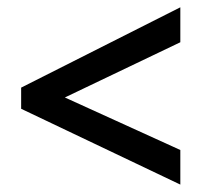

<svg xmlns="http://www.w3.org/2000/svg" viewBox="-20 -621 551 523"><path d="M471.2 -118.2 37.6 -324.7V-382.3L471.2 -601.1V-505.9L156.7 -355.5L471.2 -212.4Z"/></svg>

Font: Open Sans SemiCondensed SemiBold
Style: Regular
Weight: 600
Width: 4
Designer: Monotype Design Team
Foundry: Monotype Imaging Inc.
Version: Version 3.000